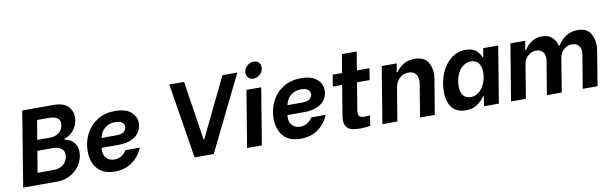

<svg xmlns="http://www.w3.org/2000/svg" viewBox="-49 -1266 5584 1768"><g transform="rotate(-10 2742.5 -382.5)"><path d="M172 -700H468Q553 -700 596 -659.5Q639 -619 639 -555Q639 -509 619.5 -470.5Q600 -432 569.5 -407.5Q539 -383 508 -375L507 -369Q532 -365 559.5 -350Q587 -335 606 -306Q625 -277 625 -234Q625 -174 593.5 -120Q562 -66 504.5 -32.5Q447 1 374 1H57ZM379 -409Q434 -409 469 -439.5Q504 -470 504 -519Q504 -557 476.5 -573.5Q449 -590 409 -590H291L261 -409ZM360 -110Q420 -110 457 -143Q494 -176 494 -230Q494 -272 464 -291Q434 -310 393 -310H245L211 -110Z M700 -222Q700 -312 738.5 -386.5Q777 -461 847.5 -504Q918 -547 1010 -547Q1112 -547 1160.5 -503.5Q1209 -460 1209 -399Q1209 -357 1186.5 -319.5Q1164 -282 1114.5 -258Q1065 -234 989 -234H832L831 -226Q830 -220 830 -208Q830 -166 857 -137Q884 -108 930 -108Q967 -108 997 -126.5Q1027 -145 1044 -175H1179Q1147 -97 1080 -47.5Q1013 2 916 2Q808 2 754 -60.5Q700 -123 700 -222ZM985 -324Q1035 -324 1057.5 -343Q1080 -362 1080 -388Q1080 -412 1059.5 -429Q1039 -446 997 -446Q939 -446 898.5 -413.5Q858 -381 848 -324Z M1547 -700H1685L1770 -147H1776L2044 -700H2183L1839 1H1660Z M2238 -528H2376L2289 0H2151ZM2256 -682Q2256 -719 2283.5 -746Q2311 -773 2347 -773Q2377 -773 2394.5 -755.5Q2412 -738 2412 -710Q2412 -674 2384.5 -646.5Q2357 -619 2320 -619Q2291 -619 2273.5 -637Q2256 -655 2256 -682Z M2438 -222Q2438 -312 2476.5 -386.5Q2515 -461 2585.5 -504Q2656 -547 2748 -547Q2850 -547 2898.5 -503.5Q2947 -460 2947 -399Q2947 -357 2924.5 -319.5Q2902 -282 2852.5 -258Q2803 -234 2727 -234H2570L2569 -226Q2568 -220 2568 -208Q2568 -166 2595 -137Q2622 -108 2668 -108Q2705 -108 2735 -126.5Q2765 -145 2782 -175H2917Q2885 -97 2818 -47.5Q2751 2 2654 2Q2546 2 2492 -60.5Q2438 -123 2438 -222ZM2723 -324Q2773 -324 2795.5 -343Q2818 -362 2818 -388Q2818 -412 2797.5 -429Q2777 -446 2735 -446Q2677 -446 2636.5 -413.5Q2596 -381 2586 -324Z M3214 -185Q3209 -157 3209 -140Q3209 -117 3223 -106.5Q3237 -96 3274 -96Q3296 -96 3318 -100L3303 -4Q3292 -2 3263 1Q3234 4 3207 4Q3125 4 3094.5 -22Q3064 -48 3064 -96Q3064 -115 3070 -155L3114 -420H3027L3044 -528H3132L3161 -700H3299L3271 -528H3388L3371 -420H3253Z M3503 -528H3643L3629 -447H3637Q3662 -486 3706 -513.5Q3750 -541 3808 -541Q3893 -541 3928.5 -493.5Q3964 -446 3964 -377Q3964 -346 3960 -325L3906 0H3768L3818 -302Q3821 -320 3821 -335Q3821 -378 3798.5 -402Q3776 -426 3734 -426Q3681 -426 3648 -391.5Q3615 -357 3606 -302L3556 0H3416Z M4025 -191Q4025 -289 4059.5 -369Q4094 -449 4154 -495Q4214 -541 4287 -541Q4354 -541 4387.5 -510Q4421 -479 4431 -446H4438L4452 -528H4592L4505 0H4366L4381 -91H4373Q4349 -54 4305.5 -23Q4262 8 4194 8Q4112 8 4068.5 -45.5Q4025 -99 4025 -191ZM4413 -312Q4413 -363 4389.5 -395.5Q4366 -428 4317 -428Q4276 -428 4241.5 -400.5Q4207 -373 4187.5 -325Q4168 -277 4168 -219Q4168 -168 4191 -136Q4214 -104 4263 -104Q4304 -104 4338.5 -131.5Q4373 -159 4393 -207Q4413 -255 4413 -312Z M4706 -528H4845L4830 -443H4838Q4844 -456 4863.5 -478.5Q4883 -501 4919 -521Q4955 -541 5003 -541Q5055 -541 5085.5 -517Q5116 -493 5128.5 -466Q5141 -439 5141 -428H5148Q5219 -541 5335 -541Q5417 -541 5451 -491Q5485 -441 5485 -372Q5485 -353 5481 -325L5428 0H5289L5341 -311Q5343 -320 5343 -337Q5343 -378 5320 -399.5Q5297 -421 5262 -421Q5221 -421 5186.5 -392Q5152 -363 5144 -311L5093 0H4954L5006 -311Q5008 -320 5008 -337Q5008 -378 4985 -399.5Q4962 -421 4927 -421Q4886 -421 4851.5 -392Q4817 -363 4809 -311L4758 0H4619Z"/></g></svg>

Font: Be Vietnam
Style: Bold Italic
Weight: 700
Italic angle: -9.66701°
Designer: Gabriel Lam
Foundry: TypeRant
Version: Version 3.000